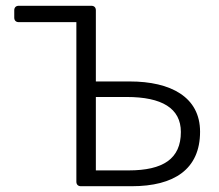

<svg xmlns="http://www.w3.org/2000/svg" viewBox="-20 -644 758 664"><path d="M244.1 -567.4V-15.6C244.1 -5.9 250 0 259.8 0H435.5C582 0 671.9 -58.6 671.9 -188.5C671.9 -308.6 570.3 -362.3 428.7 -362.3H311.5V-608.4C311.5 -618.2 305.7 -624 295.9 -624H44.9C35.2 -624 29.3 -618.2 29.3 -608.4V-583C29.3 -573.2 35.2 -567.4 44.9 -567.4ZM424.8 -54.7H311.5V-308.6H418C540 -308.6 605.5 -269.5 605.5 -187.5C605.5 -94.7 543.9 -54.7 424.8 -54.7Z"/></svg>

Font: Ed Sans Neue Light
Style: Regular
Weight: 300
Designer: Stephen Hutchings
Version: Version 1.004;PS 001.004;hotconv 1.0.88;makeotf.lib2.5.64775